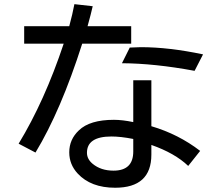

<svg xmlns="http://www.w3.org/2000/svg" viewBox="-20 -840 1040 911"><path d="M370.1 -632.8Q268.6 -314.5 148.4 -116.2L68.4 -158.2Q191.4 -360.4 282.2 -632.8H94.7V-715.8H308.6Q324.2 -773.4 333 -820.3L419.9 -810.5Q412.1 -775.4 395.5 -715.8H602.5V-632.8ZM558.6 -540 595.7 -614.3Q631.8 -616.2 648.4 -616.2Q781.2 -616.2 943.4 -582L903.3 -503.9Q713.9 -539.1 558.6 -540ZM929.7 -124 873 -52.7Q809.6 -113.3 698.2 -152.3V-106.4Q698.2 50.8 526.4 50.8Q411.1 50.8 348.6 -16.6Q308.6 -59.6 308.6 -117.2Q308.6 -178.7 354.5 -221.7Q406.2 -271.5 520.5 -271.5Q560.5 -271.5 612.3 -260.7V-459H698.2V-241.2Q827.1 -203.1 929.7 -124ZM612.3 -180.7Q552.7 -192.4 508.8 -192.4Q392.6 -192.4 392.6 -115.2Q392.6 -85 419.9 -62.5Q459 -30.3 518.6 -30.3Q612.3 -30.3 612.3 -121.1Z"/></svg>

Font: MotoyaLCedar
Style: W3 mono
Weight: 400
Version: Version 1.01